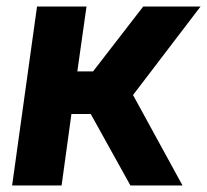

<svg xmlns="http://www.w3.org/2000/svg" viewBox="-20 -566 632 586"><path d="M17 0 93 -546H244L216 -348H264L417 -546H592L386 -276L537 0H378L257 -218H198L168 0Z"/></svg>

Font: Plus Jakarta Sans ExtraBold
Style: Italic
Weight: 800
Italic angle: -8°
Designer: Gumpita Rahayu
Foundry: Tokotype
Version: Version 2.071; ttfautohint (v1.8.4.7-5d5b);gftools[0.9.29]